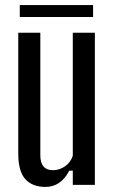

<svg xmlns="http://www.w3.org/2000/svg" viewBox="-20 -729 444 757"><path d="M159 8Q108 8 80 -22.5Q52 -53 52 -124V-600H139V-117Q139 -58 189 -58Q214 -58 236 -73Q258 -88 267 -115V-600H354V0H267V-56H253Q220 8 159 8ZM58 -662V-709H347V-662Z"/></svg>

Font: Big Shoulders Display SemiBold
Style: Regular
Weight: 600
Designer: Patric King
Foundry: XO Type Co
Version: Version 1.000; ttfautohint (v1.8.2)